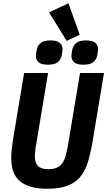

<svg xmlns="http://www.w3.org/2000/svg" viewBox="-20 -1146 658 1178"><path d="M275 -698 202 -260Q197 -233 195.5 -215Q194 -197 194 -186Q194 -148 212.5 -128Q231 -108 277 -108Q310 -108 331 -118.5Q352 -129 364.5 -148Q377 -167 384 -194Q391 -221 397 -255L471 -698H618L547 -272Q535 -202 518.5 -149Q502 -96 471.5 -60Q441 -24 392.5 -6Q344 12 269 12Q207 12 164.5 -1.5Q122 -15 96.5 -39.5Q71 -64 60 -98.5Q49 -133 49 -176Q49 -202 52 -230.5Q55 -259 60 -291L128 -698ZM281 -1070 400 -1126 469 -933 389 -895ZM274 -749Q233 -749 216.5 -764.5Q200 -780 200 -803Q200 -808 201.5 -816.5Q203 -825 205 -839Q210 -866 229 -882Q248 -898 290 -898Q331 -898 347.5 -882.5Q364 -867 364 -844Q364 -839 362.5 -830.5Q361 -822 359 -808Q354 -781 335 -765Q316 -749 274 -749ZM492 -749Q451 -749 434.5 -764.5Q418 -780 418 -803Q418 -808 419.5 -816.5Q421 -825 423 -839Q428 -866 447 -882Q466 -898 508 -898Q549 -898 565.5 -882.5Q582 -867 582 -844Q582 -839 580.5 -830.5Q579 -822 577 -808Q572 -781 553 -765Q534 -749 492 -749Z"/></svg>

Font: IBM Plex Mono
Style: Bold Italic
Weight: 700
Italic angle: -9°
Monospace: yes
Designer: Mike Abbink, Paul van der Laan, Pieter van Rosmalen
Foundry: Bold Monday
Version: Version 2.3